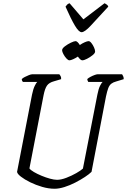

<svg xmlns="http://www.w3.org/2000/svg" viewBox="-20 -1161 781 1181"><path d="M316 0Q279 0 239.5 -11.5Q200 -23 165.5 -40Q131 -57 108.5 -74.5Q86 -92 85 -104L177 -579Q184 -613 193.5 -632.5Q203 -652 209 -657H121Q119 -659 116.5 -663.5Q114 -668 114 -675Q120 -681 132.5 -687.5Q145 -694 158 -699Q171 -704 177 -704H345Q348 -701 352.5 -693.5Q357 -686 356 -674L312 -661Q282 -653 269 -634.5Q256 -616 248 -575L161 -125Q168 -115 188.5 -103Q209 -91 235.5 -80Q262 -69 287.5 -62Q313 -55 331 -55Q356 -55 388.5 -67.5Q421 -80 449 -96Q477 -112 490 -124L579 -579Q586 -615 595.5 -633.5Q605 -652 611 -657H523Q522 -659 519.5 -664Q517 -669 517 -675Q523 -681 536 -688Q549 -695 561.5 -699.5Q574 -704 579 -704H731Q733 -700 737 -693.5Q741 -687 741 -674L695 -660Q676 -655 664.5 -646Q653 -637 646 -619Q639 -601 632 -568L543 -104Q529 -90 502.5 -72.5Q476 -55 443 -38Q410 -21 376.5 -10.5Q343 0 316 0ZM407 -790Q399 -790 388.5 -801.5Q378 -813 370 -828Q362 -843 362 -852Q362 -863 379 -876Q396 -889 416 -898.5Q436 -908 445 -908Q451 -908 458 -901Q465 -894 471 -884Q485 -894 501 -901Q517 -908 525 -908Q533 -908 542.5 -896Q552 -884 558.5 -869Q565 -854 565 -844Q565 -834 549.5 -821.5Q534 -809 515.5 -799.5Q497 -790 486 -790Q480 -790 473 -796.5Q466 -803 459 -813Q446 -804 430.5 -797Q415 -790 407 -790ZM482 -963Q465 -963 441 -1003Q417 -1043 383 -1120Q388 -1127 393 -1132.5Q398 -1138 408 -1141L493 -1042L623 -1141Q644 -1131 646 -1120Q577 -1045 539 -1004Q501 -963 482 -963Z"/></svg>

Font: Texturina Extralight
Style: Italic
Weight: 200
Italic angle: -11°
Designer: Guillermo Torres Carreño
Foundry: Omnibus-Type
Version: Version 1.002; ttfautohint (v1.8.3)